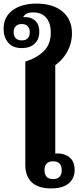

<svg xmlns="http://www.w3.org/2000/svg" viewBox="-39 -1039 450 1070"><path d="M246 11Q173 11 137.5 -23.5Q102 -58 102 -119V-696Q165 -715 204.5 -753.5Q244 -792 244 -858Q244 -910 218.5 -940Q193 -970 146 -970Q131 -970 120 -967Q109 -964 102.5 -958.5Q96 -953 91 -947L94 -943Q101 -944 109 -943.5Q117 -943 125 -941Q151 -934 165.5 -914.5Q180 -895 180 -863Q180 -820 154 -795.5Q128 -771 83 -771Q32 -771 6.5 -801.5Q-19 -832 -19 -878Q-19 -945 31.5 -982Q82 -1019 165 -1019Q256 -1019 309 -975Q362 -931 362 -853Q362 -817 350.5 -784Q339 -751 318 -723.5Q297 -696 269 -676V-183Q272 -184 280.5 -184Q289 -184 298 -183Q334 -178 355.5 -155.5Q377 -133 377 -93Q377 -45 344 -17Q311 11 246 11ZM257 -41Q282 -41 293.5 -54.5Q305 -68 305 -91Q305 -114 293.5 -127Q282 -140 257 -140Q232 -140 220.5 -127Q209 -114 209 -91Q209 -68 220.5 -54.5Q232 -41 257 -41ZM82 -814Q105 -814 116 -826Q127 -838 127 -859Q127 -880 116 -892.5Q105 -905 82 -905Q60 -905 48.5 -892.5Q37 -880 37 -859Q37 -838 48.5 -826Q60 -814 82 -814Z"/></svg>

Font: Noto Serif Thai ExtraBold
Style: Regular
Weight: 800
Version: Version 2.001